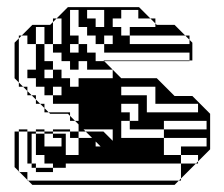

<svg xmlns="http://www.w3.org/2000/svg" viewBox="-20 -520 630 540"><path d="M105 -396V-444H81V-396ZM345 -396H513V-408L501 -420H345V-444H417V-454L403 -468H369V-492H321V-468H297V-444H321V-420H345ZM201 -372V-396H177V-372ZM201 -324H177V-348H153V-372H129V-396H105V-348H129V-324H153V-300H177V-276H201V-300H297V-324H225V-348H201ZM537 -204V-228H417V-276H321V-252H393V-204ZM345 -180H369V-228H321V-204H345ZM561 -156V-180H441V-156ZM221 -150H201V-132H239L221 -150H271L297 -124V-156H215ZM153 -144V-150H129V-144ZM249 -108H263L249 -122ZM165 -48H129V-60H105V-84H81V-144H69V-60H81V-48H129V-36H81V-48H69V-60H57V-150H81V-156H105V-150H81V-144H105V-108H153V-132H129V-144H105V-150H129V-156H177V-150H153V-144H165V-132H177V-150H201V-170L191 -180H177V-194L171 -200H121L117 -204H105V-216L93 -228H81V-240L69 -252H57V-264L45 -276H33V-288L21 -300V-400L33 -412V-420H41L33 -412V-288L45 -276H57V-264L69 -252H81V-240L93 -228H105V-216L117 -204H177V-194L191 -180H201V-228H129V-252H105V-276H81V-300H57V-324H81V-396H57V-420H41L71 -450H121L129 -458V-468H139L129 -458V-396H153V-468H139L171 -500H371L403 -468H417V-454L421 -450H471L501 -420H513V-408L521 -400V-350H513V-348H273L271 -350H513V-372H273V-396H249V-420H225V-444H201V-492H177V-420H201V-396H225V-372H249V-348H273L321 -300H421L471 -250H521L571 -200V-100L537 -66V-60H531L537 -66V-84H489V-108H561V-132H441V-156H345V-180H321V-132H441V-84H489V-60H531L489 -18V-12H483L489 -18V-60H165ZM225 -492V-468H249V-444H273V-492ZM273 -420V-396H297V-420ZM129 -300V-324H105V-300ZM129 -276V-252H153V-276ZM201 -108H165V-84H201ZM201 -132H165V-108H201ZM57 -36V-14L59 -12H483L471 0H71L59 -12H57V-14L35 -36H33V-38L21 -50V-150H33V-156H57V-150H33V-38L35 -36Z"/></svg>

Font: Rubik Broken Fax
Style: Regular
Weight: 400
Designer: Hubert and Fischer, NaN
Foundry: Hubert and Fischer, NaN
Version: Version 2.201